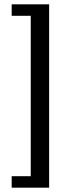

<svg xmlns="http://www.w3.org/2000/svg" viewBox="-20 -706 341 887"><path d="M34 161V108H122V-633H34V-686H207V161Z"/></svg>

Font: Chivo Medium
Style: Regular
Weight: 400
Version: Version 2.002